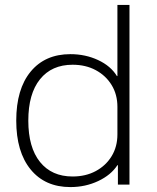

<svg xmlns="http://www.w3.org/2000/svg" viewBox="-20 -750 638 780"><path d="M266 10Q163 10 104.5 -61.5Q46 -133 46 -260Q46 -388 104.5 -459Q163 -530 266 -530Q327 -530 378.5 -506Q430 -482 455 -441H457V-730H506V0H459V-79H457Q431 -39 379 -14.5Q327 10 266 10ZM275 -33Q328 -33 369 -55Q410 -77 433.5 -115.5Q457 -154 457 -204V-316Q457 -366 433.5 -404.5Q410 -443 369 -465Q328 -487 275 -487Q190 -487 142.5 -428Q95 -369 95 -260Q95 -151 142.5 -92Q190 -33 275 -33Z"/></svg>

Font: M PLUS 2 Thin Light
Style: Regular
Weight: 300
Version: Version 1.001